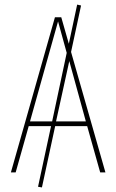

<svg xmlns="http://www.w3.org/2000/svg" viewBox="-20 -757 510 843"><path d="M419.9 0 362.8 -203.1H222.2L164.1 65.9L147 63L204.1 -203.1H106L48.8 0H27.8L221.2 -681.2H249L282.2 -564.9L318.8 -736.8L335.9 -732.9L292 -528.8L442.9 0ZM111.8 -224.1H209L272.9 -524.9L234.9 -663.1ZM226.1 -224.1H356.9L284.2 -488.8Z"/></svg>

Font: Fira Sans Compressed Thin
Style: Regular
Weight: 100
Width: 1
Designer: Carrois Corporate & Edenspiekermann AG
Foundry: Carrois Corporate GbR & Edenspiekermann AG
Version: Version 4.203;PS 004.203;hotconv 1.0.88;makeotf.lib2.5.64775